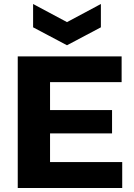

<svg xmlns="http://www.w3.org/2000/svg" viewBox="-20 -943 672 963"><path d="M69 0V-660H231V0ZM186 0V-130H593V0ZM186 -274V-391H542V-274ZM186 -531V-660H590V-531ZM146 -923 316 -832 486 -923V-806L316 -716L146 -806Z"/></svg>

Font: Bricolage Grotesque ExtraBold
Style: Regular
Weight: 800
Designer: Mathieu Triay
Foundry: Atelier Triay
Version: Version 1.001;gftools[0.9.33.dev8+g029e19f]